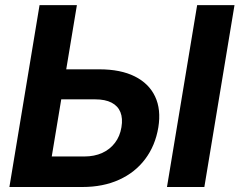

<svg xmlns="http://www.w3.org/2000/svg" viewBox="-20 -748 958 768"><path d="M191.9 -470.7H377.4Q462.4 -470.7 519 -442.4Q575.7 -414.1 600.3 -362.1Q625 -310.1 613.3 -238.3Q601.1 -165.5 560.8 -111.8Q520.5 -58.1 456.5 -29.1Q392.6 0 309.6 0H17.6L138.2 -727.5H287.6L187 -122.1H317.4Q357.4 -122.1 388.7 -136.2Q419.9 -150.4 439.9 -176.8Q460 -203.1 465.8 -239.3Q471.7 -274.4 461.7 -299.3Q451.7 -324.2 426.3 -337.4Q400.9 -350.6 360.8 -350.6H172.4ZM918 -727.5 797.4 0H647.9L768.6 -727.5Z"/></svg>

Font: Inter 20pt
Style: Bold Italic
Weight: 700
Italic angle: -9.3988°
Version: Version 4.001;git-66647c0bb